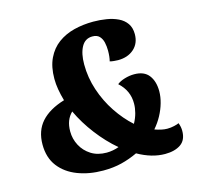

<svg xmlns="http://www.w3.org/2000/svg" viewBox="-102 -787 944 915"><g transform="rotate(-15 370.0 -330.0)"><path d="M298.3 19Q229 19 172.5 -2.7Q116 -24.3 82.8 -67.5Q49.7 -110.7 49.7 -175.3Q49.7 -243.3 88.5 -286.8Q127.3 -330.3 203.3 -353.3Q194.7 -383 190 -410.5Q185.3 -438 185.3 -463Q185.3 -522.7 205.3 -564.2Q225.3 -605.7 259.8 -631Q294.3 -656.3 339.2 -667.7Q384 -679 434.3 -679Q467.7 -679 499.2 -673.8Q530.7 -668.7 556.2 -656.5Q581.7 -644.3 596.3 -623.2Q611 -602 611 -570.7Q611 -525 580.7 -498Q550.3 -471 502.3 -471Q494.3 -471 482 -472.2Q469.7 -473.3 461.7 -475.7Q467.3 -497.3 467.3 -527.3Q467.3 -548.3 463 -567.7Q458.7 -587 446.8 -599.5Q435 -612 412.3 -612Q376.3 -612 358.3 -579.3Q340.3 -546.7 340.3 -493Q340.3 -428 361 -365.7Q381.7 -303.3 417.2 -250.2Q452.7 -197 496 -158.3Q509.3 -182.3 515.5 -206.3Q521.7 -230.3 521.7 -251Q522.7 -315.3 472.7 -360.3Q486.3 -371.7 510.3 -379Q534.3 -386.3 558 -386.3Q607 -386.3 630 -356.3Q653 -326.3 653 -277.3Q653 -250 644.5 -220Q636 -190 620.5 -161.3Q605 -132.7 583 -107.3Q598.7 -101.7 614.3 -98.2Q630 -94.7 644 -94.7Q661.7 -94.7 678.7 -98.7Q695.7 -102.7 702.3 -106.3Q706.3 -96 708.2 -86.2Q710 -76.3 710 -67Q710 -21.7 680.7 -1.3Q651.3 19 603.3 19Q538 19 469.3 -20Q429.7 -1.3 389 8.8Q348.3 19 298.3 19ZM336 -59.3Q351 -59.3 367.2 -62.3Q383.3 -65.3 396.3 -70.3Q344.7 -114 300.5 -171.7Q256.3 -229.3 227.3 -291.3Q210.3 -274.7 201.8 -252.8Q193.3 -231 193.3 -201.7Q193.3 -165 210.5 -132.3Q227.7 -99.7 259.5 -79.5Q291.3 -59.3 336 -59.3Z"/></g></svg>

Font: Sansita Swashed Light
Style: Regular
Weight: 300
Designer: Pablo Cosgaya
Foundry: Omnibus-Type
Version: Version 1.003